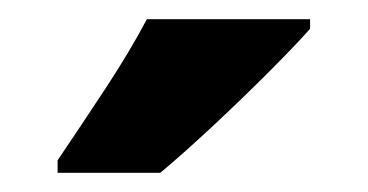

<svg xmlns="http://www.w3.org/2000/svg" viewBox="-20 -786 383 200"><path d="M303 -756Q287 -738 259.5 -710.5Q232 -683 202 -655Q172 -627 147 -606H40V-619Q65 -656 90 -694Q115 -732 133 -766H303Z"/></svg>

Font: Noto Sans Devanagari Condensed ExtraBold
Style: Regular
Weight: 800
Width: 3
Designer: Jelle Bosma - Monotype Design Team
Foundry: Monotype Imaging Inc.
Version: Version 2.004; ttfautohint (v1.8.4.7-5d5b)